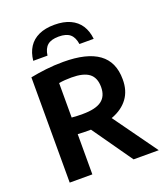

<svg xmlns="http://www.w3.org/2000/svg" viewBox="-145 -900 866 1000"><g transform="rotate(-20 288.0 -400.0)"><path d="M68 0V-583.5Q108.5 -591.5 154.5 -597Q200.5 -602.5 251 -602.5Q381.5 -602.5 446.5 -555.2Q511.5 -508 511.5 -411.5Q512 -349 480.8 -306.5Q449.5 -264 392 -242.5Q334.5 -221 256 -221Q240 -221 224 -221.5Q208 -222 193.5 -223V0ZM422 0 229 -274.5H364.5L561.5 0ZM254 -312.5Q325.5 -312.5 358.8 -336.8Q392 -361 392 -412Q392 -464 360.8 -487.8Q329.5 -511.5 263.5 -511.5Q243.5 -511.5 226.8 -510.2Q210 -509 193.5 -506V-315Q211 -313.5 223.8 -313Q236.5 -312.5 254 -312.5ZM106.5 -661Q111 -705 131 -736Q151 -767 186.8 -783.5Q222.5 -800 273.5 -800Q324.5 -800 360.5 -783.5Q396.5 -767 416.8 -736Q437 -705 441.5 -661H362.5Q357 -699 336.2 -716.8Q315.5 -734.5 273.5 -734.5Q232 -734.5 211.2 -716.8Q190.5 -699 185.5 -661Z"/></g></svg>

Font: Encode Sans SC SemiCondensed SemiBold
Style: Regular
Weight: 600
Width: 4
Designer: Multiple Designers
Foundry: Impallari Type
Version: Version 3.002